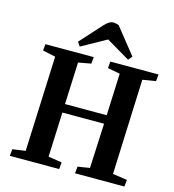

<svg xmlns="http://www.w3.org/2000/svg" viewBox="-134 -1060 1063 1171"><g transform="rotate(15 397.5 -474.5)"><path d="M471.2 -941.9 602.1 -777.8 581.1 -752.9 432.1 -840.8 275.9 -753.9 257.8 -779.8 381.8 -917Q411.1 -949.2 436 -949.2Q450.2 -949.2 471.2 -941.9ZM527.8 -55.2 541 -337.9H277.8L266.1 -56.2L352.1 -43L348.1 0H36.1L41 -43L122.1 -54.2L147 -655.8L65.9 -672.9L69.8 -713.9H375L371.1 -671.9L291 -657.2L279.8 -392.1H543L554.2 -657.2L476.1 -671.9L480 -713.9H784.2L779.8 -670.9L696.8 -657.2L672.9 -56.2L764.2 -43L759.8 0H448.2L452.1 -43Z"/></g></svg>

Font: Literata SemiBold
Style: Italic
Weight: 650
Italic angle: -2.39999°
Designer: Latin by Veronika Burian and Jose Scaglione. Greek by Irene Vlachou. Cyrillic by Vera Evstafieva
Foundry: TypeTogether
Version: Version 3.021